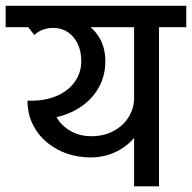

<svg xmlns="http://www.w3.org/2000/svg" viewBox="-45 -658 678 678"><path d="M76.5 -236 66.5 -302.5Q118 -302.5 157.8 -320.4Q197.5 -338.2 219.8 -370.1Q242 -402 242 -442.2H327Q327 -381.8 295.1 -334.9Q263.2 -288 206.8 -261.9Q150.2 -235.8 76.5 -236ZM242 -442.2Q242 -477 229.5 -503.1Q217 -529.2 194.8 -544.4Q172.5 -559.5 143.5 -559.5V-607Q197.8 -607 239.1 -586Q280.5 -565 303.8 -528.2Q327 -491.5 327 -442.2ZM-25 -562V-637.5H484.5V-562ZM273.2 -102Q210 -103 159.5 -129.5Q109 -156 80.5 -201.1Q52 -246.2 52 -302.5H140Q140 -266.8 158.2 -238.4Q176.5 -210 207.6 -193.5Q238.8 -177 278.2 -177ZM273.2 -102 278.2 -177Q321.2 -177 355.2 -195Q389.2 -213 408.9 -243.9Q428.5 -274.8 428.5 -313.5H480Q480 -253.2 452.8 -205.1Q425.5 -157 378.9 -129.5Q332.2 -102 273.2 -102ZM76.5 -534.5 44.5 -574.5Q63 -588.5 86.8 -597.8Q110.5 -607 144.5 -607V-559.5Q122.5 -559.5 105.9 -553Q89.2 -546.5 76.5 -534.5ZM428.5 0V-626.2H516.5V0ZM332.5 -562V-637.5H612.8V-562Z"/></svg>

Font: Akshar Light
Style: Regular
Weight: 300
Designer: Tall Chai
Foundry: Tall Chai
Version: Version 1.100